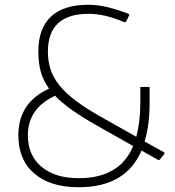

<svg xmlns="http://www.w3.org/2000/svg" viewBox="-20 -774 736 806"><path d="M311 12Q191 12 124 -45.5Q57 -103 57 -206Q57 -343 186 -402Q161 -436 151 -473.5Q141 -511 141 -558Q141 -655 194 -704.5Q247 -754 351 -754Q389 -754 429.5 -744.5Q470 -735 522 -715V-709L508 -681H502Q456 -700 420.5 -708Q385 -716 352 -716Q181 -716 181 -557Q181 -516 193 -480.5Q205 -445 232 -412.5Q259 -380 303 -347.5Q347 -315 410 -280L552 -200Q569 -262 569 -342V-409H608V-342Q608 -249 587 -180L670 -134V-128L650 -103H643L574 -142Q508 12 311 12ZM385 -248Q325 -282 282.5 -312Q240 -342 211 -372Q97 -319 97 -206Q97 -122 154 -74Q211 -26 311 -26Q483 -26 539 -161Z"/></svg>

Font: Encode Sans Normal
Style: Thin
Weight: 100
Designer: Pablo Impallari, Andres Torresi
Foundry: Pablo Impallari, Andres Torresi
Version: Version 1.000; ttfautohint (v1.00) -l 8 -r 50 -G 200 -x 14 -